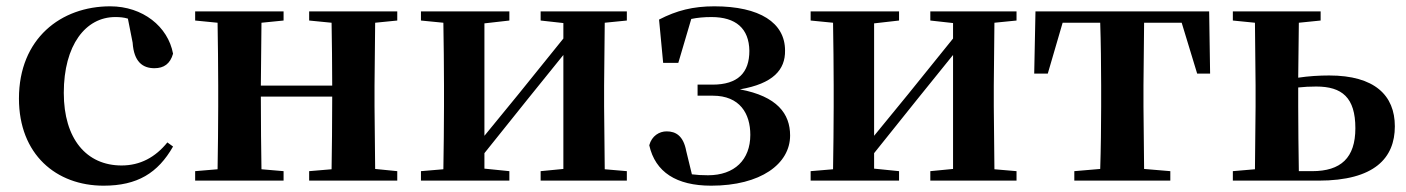

<svg xmlns="http://www.w3.org/2000/svg" viewBox="-20 -572 4453 608"><path d="M308 16C415 16 480 -24 528 -108L510 -121C472 -74 424 -48 365 -48C254 -48 182 -132 182 -278C182 -429 251 -518 345 -518C359 -518 372 -517 385 -513L400 -437C404 -376 432 -356 469 -356C499 -356 519 -370 528 -402C512 -488 432 -552 329 -552C173 -552 40 -450 40 -260C40 -83 158 16 308 16Z M959 -507 1030 -500C1031 -445 1032 -363 1032 -301H806L808 -500L878 -507V-536H598V-507L669 -500C670 -442 671 -357 671 -301V-235C671 -179 670 -94 669 -36L598 -30V0H878V-30L808 -36C807 -94 806 -182 806 -266H1032C1032 -182 1031 -94 1030 -36L959 -30V0H1238V-30L1168 -37L1166 -235V-301L1168 -500L1238 -507V-536H959Z M1692 -507 1764 -499V-450L1622 -274L1514 -142V-498L1593 -507V-536H1313V-507L1384 -500C1385 -442 1386 -357 1386 -301V-235C1386 -179 1385 -94 1384 -36L1313 -30V0H1593V-30L1514 -38V-87L1651 -258L1764 -398V-37L1692 -30V0H1965V-30L1895 -36L1893 -235V-301L1895 -500L1965 -507V-536H1692Z M2232 16C2389 16 2482 -53 2482 -143C2482 -212 2441 -267 2323 -289C2428 -307 2467 -351 2466 -412C2466 -500 2386 -552 2242 -552C2175 -552 2123 -539 2067 -510L2080 -373H2128L2169 -512C2188 -516 2209 -518 2233 -518C2310 -518 2352 -482 2353 -411C2353 -342 2317 -304 2236 -304H2189V-269H2237C2323 -269 2356 -212 2356 -145C2356 -66 2306 -17 2222 -17C2202 -17 2186 -18 2171 -20L2153 -94C2144 -142 2120 -156 2091 -156C2068 -156 2044 -142 2036 -112C2055 -27 2122 16 2232 16Z M2926 -507 2998 -499V-450L2856 -274L2748 -142V-498L2827 -507V-536H2547V-507L2618 -500C2619 -442 2620 -357 2620 -301V-235C2620 -179 2619 -94 2618 -36L2547 -30V0H2827V-30L2748 -38V-87L2885 -258L2998 -398V-37L2926 -30V0H3199V-30L3129 -36L3127 -235V-301L3129 -500L3199 -507V-536H2926Z M3463 0H3686V-30L3603 -37L3601 -235V-301L3603 -500H3722L3771 -339H3812L3809 -536H3259L3255 -339H3298L3345 -500H3464C3466 -443 3467 -357 3467 -301V-235C3467 -179 3466 -95 3464 -37L3382 -30V0Z M3884 0H4155C4333 0 4397 -72 4397 -172C4397 -270 4333 -333 4189 -333C4158 -333 4124 -331 4091 -326L4093 -500L4162 -507V-536H3884V-507L3954 -500L3956 -301V-235L3954 -36L3884 -30ZM4091 -295C4109 -297 4128 -298 4148 -298C4230 -298 4272 -263 4272 -166C4272 -72 4226 -30 4135 -30H4093C4092 -87 4091 -177 4091 -235Z"/></svg>

Font: GenRyuMin2 TW B
Style: Regular
Weight: 700
Version: Version 2.100;PS 2.1;hotconv 16.6.51;makeotf.lib2.5.65220 DE